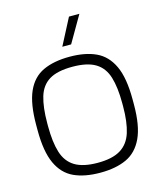

<svg xmlns="http://www.w3.org/2000/svg" viewBox="-126 -949 877 1051"><g transform="rotate(-15 312.0 -424.0)"><path d="M312 11Q223 11 162.5 -17Q102 -45 70.5 -113.5Q39 -182 39 -302V-332Q39 -452 69.5 -520.5Q100 -589 161 -617.5Q222 -646 312 -646Q400 -646 460.5 -618Q521 -590 553 -521.5Q585 -453 585 -332V-302Q585 -182 553 -113.5Q521 -45 460.5 -17Q400 11 312 11ZM312 -45Q395 -45 441.5 -73.5Q488 -102 506.5 -160.5Q525 -219 525 -308V-326Q525 -416 507 -474.5Q489 -533 442.5 -561Q396 -589 312 -589Q227 -589 181 -561Q135 -533 117.5 -474.5Q100 -416 100 -326V-308Q100 -219 118 -160.5Q136 -102 182.5 -73.5Q229 -45 312 -45ZM288 -709 366 -859H425L338 -709Z"/></g></svg>

Font: Matangi Light
Style: Regular
Weight: 400
Version: Version 3.002